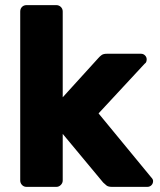

<svg xmlns="http://www.w3.org/2000/svg" viewBox="-20 -730 625 750"><path d="M84 0Q73 0 66 -7.5Q59 -15 59 -25V-685Q59 -696 66 -703Q73 -710 84 -710H200Q210 -710 217.5 -703Q225 -696 225 -685V-350L364 -503Q370 -510 377 -515Q384 -520 397 -520H531Q540 -520 546.5 -513.5Q553 -507 553 -498Q553 -494 551.5 -489Q550 -484 545 -481L365 -287L570 -38Q578 -30 578 -23Q578 -13 571.5 -6.5Q565 0 555 0H418Q403 0 396 -5.5Q389 -11 383 -17L225 -207V-25Q225 -15 217.5 -7.5Q210 0 200 0Z"/></svg>

Font: DVN-Rubik
Style: Bold
Weight: 700
Designer: Hubert and Fischer
Foundry: Hubert & Fischer
Version: Version 2.102